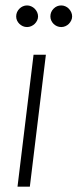

<svg xmlns="http://www.w3.org/2000/svg" viewBox="-20 -704 292 724"><path d="M153 -497.5 92.5 0H46L106.5 -497.5ZM123.5 -642Q123.5 -634 120 -626.8Q116.5 -619.5 110.8 -614Q105 -608.5 97.5 -605.2Q90 -602 82 -602Q73.5 -602 66.2 -605.2Q59 -608.5 53.2 -614Q47.5 -619.5 44.2 -626.8Q41 -634 41 -642Q41 -650.5 44.2 -658Q47.5 -665.5 53.2 -671.2Q59 -677 66.2 -680.2Q73.5 -683.5 82 -683.5Q90 -683.5 97.5 -680.2Q105 -677 110.8 -671.2Q116.5 -665.5 120 -658Q123.5 -650.5 123.5 -642ZM252 -642Q252 -634 248.5 -626.8Q245 -619.5 239.5 -614Q234 -608.5 226.5 -605.2Q219 -602 211 -602Q202.5 -602 195 -605.2Q187.5 -608.5 182 -614Q176.5 -619.5 173.2 -626.8Q170 -634 170 -642Q170 -659 182 -671.2Q194 -683.5 211 -683.5Q219 -683.5 226.5 -680.2Q234 -677 239.5 -671.2Q245 -665.5 248.5 -658Q252 -650.5 252 -642Z"/></svg>

Font: Lato 2
Style: Italic
Weight: 300
Italic angle: -7°
Designer: Lukasz Dziedzic with Adam Twardoch and Botio Nikoltchev
Foundry: tyPoland Lukasz Dziedzic
Version: Version 2.015; 2015-08-06; http://www.latofonts.com/